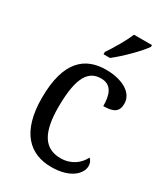

<svg xmlns="http://www.w3.org/2000/svg" viewBox="-191 -856 838 955"><g transform="rotate(30 228.5 -378.0)"><path d="M207 -619V-606H244C295 -645 370 -721 393 -756V-766H290C271 -721 236 -662 207 -619ZM262 10C371 10 421 -43 421 -87C421 -105 414 -118 404 -126C383 -84 340 -51 280 -51C184 -51 144 -124 144 -266C144 -445 189 -496 258 -496C319 -496 335 -445 335 -382C393 -382 420 -398 420 -444C420 -512 343 -546 258 -546C140 -546 50 -479 50 -265C50 -69 138 10 262 10Z"/></g></svg>

Font: Noto Serif Sinhala SemiCondensed
Style: Regular
Weight: 400
Width: 4
Designer: Jelle Bosma - Monotype Design Team
Foundry: Monotype Imaging Inc.
Version: Version 2.007